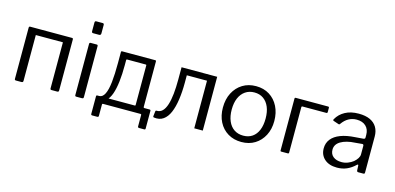

<svg xmlns="http://www.w3.org/2000/svg" viewBox="-76 -1218 3756 1827"><g transform="rotate(15 1801.5 -304.5)"><path d="M167 -517V-17Q167 -7 163 -3.5Q159 0 149 0H98Q89 0 86 -3Q83 -6 83 -14V-516Q83 -530 94 -530H155Q167 -530 167 -517ZM518 -517V-17Q518 -7 514.5 -3.5Q511 0 501 0H449Q440 0 437 -3Q434 -6 434 -14V-516Q434 -530 446 -530H507Q518 -530 518 -517ZM126 -467Q115 -467 115 -478V-520Q115 -530 125 -530H485Q495 -530 495 -520V-478Q495 -467 484 -467Z M762 -17Q762 -7 758.5 -3.5Q755 0 744 0H693Q684 0 681 -3Q678 -6 678 -14V-516Q678 -530 690 -530H751Q762 -530 762 -517ZM766 -644Q766 -625 748 -625H690Q681 -625 678 -629.5Q675 -634 675 -642V-726Q675 -742 689 -742H752Q766 -742 766 -727Z M883 133Q877 133 874 130Q871 127 871 122V-52Q871 -63 881 -63H1251Q1257 -63 1257 -70V-461Q1257 -467 1250 -467H1066Q1059 -467 1059 -461L991 -520Q991 -530 1001 -530H1324Q1332 -530 1334 -528Q1336 -526 1336 -519V-72Q1336 -63 1344 -63H1397Q1407 -63 1407 -52V122Q1407 127 1404.5 130Q1402 133 1395 133H1346Q1332 133 1332 121V7Q1332 0 1324 0H954Q946 0 946 7V121Q946 133 932 133ZM904 -23 900 -63Q933 -63 953.5 -104Q974 -145 982.5 -222.5Q991 -300 991 -410V-520H1059V-408Q1059 -320 1050.5 -247Q1042 -174 1024 -123Q1006 -72 976 -46Q946 -20 904 -23Z M1455 0Q1446 -2 1447 -10L1453 -61Q1454 -69 1462 -69Q1497 -67 1520.5 -90.5Q1544 -114 1558.5 -159.5Q1573 -205 1579.5 -268Q1586 -331 1586 -408V-530H1937V0H1853V-469H1654V-396Q1654 -306 1643 -229.5Q1632 -153 1609 -99Q1586 -45 1548 -18.5Q1510 8 1455 0Z M2318 10Q2243 10 2185.5 -24.5Q2128 -59 2096.5 -120.5Q2065 -182 2065 -262Q2065 -345 2097.5 -407.5Q2130 -470 2187 -505Q2244 -540 2319 -540Q2395 -540 2451.5 -504.5Q2508 -469 2539.5 -406.5Q2571 -344 2571 -263Q2571 -183 2539 -121.5Q2507 -60 2450.5 -25Q2394 10 2318 10ZM2320 -53Q2372 -53 2409 -78.5Q2446 -104 2465.5 -151.5Q2485 -199 2485 -265Q2485 -331 2465 -378.5Q2445 -426 2408 -452Q2371 -478 2319 -478Q2268 -478 2230 -452Q2192 -426 2171.5 -378.5Q2151 -331 2151 -265Q2151 -200 2171.5 -152Q2192 -104 2230 -78.5Q2268 -53 2320 -53Z M2710 0Q2701 0 2701 -10V-520Q2701 -530 2711 -530H3029Q3040 -530 3040 -520V-478Q3040 -467 3029 -467H2793Q2785 -467 2785 -459V-10Q2785 0 2774 0Z M3437 -64Q3400 -28 3356.5 -9Q3313 10 3260 10Q3182 10 3137 -30Q3092 -70 3092 -135Q3092 -188 3122.5 -226.5Q3153 -265 3211.5 -287.5Q3270 -310 3356 -315L3434 -321Q3441 -322 3445.5 -325Q3450 -328 3450 -336V-363Q3450 -417 3417 -448.5Q3384 -480 3326 -480Q3283 -480 3247 -460Q3211 -440 3183 -400Q3180 -395 3177 -393.5Q3174 -392 3168 -394L3115 -412Q3111 -414 3110 -417Q3109 -420 3113 -428Q3142 -480 3197 -510Q3252 -540 3330 -540Q3397 -540 3441.5 -519.5Q3486 -499 3509 -460.5Q3532 -422 3532 -369V-15Q3532 -6 3528.5 -3Q3525 0 3518 0H3467Q3461 0 3457.5 -4.5Q3454 -9 3454 -16L3452 -62Q3450 -76 3437 -64ZM3450 -254Q3450 -271 3436 -270L3370 -264Q3324 -262 3288 -252.5Q3252 -243 3227 -228Q3202 -213 3189 -192.5Q3176 -172 3176 -145Q3176 -101 3206.5 -76.5Q3237 -52 3289 -52Q3321 -52 3350.5 -63.5Q3380 -75 3403 -93Q3425 -112 3437.5 -132Q3450 -152 3450 -171V-254Z"/></g></svg>

Font: Libre Franklin
Style: Regular
Weight: 400
Designer: Pablo Impallari, Rodrigo Fuenzalida, Nhung Nguyen
Foundry: Impallari Type
Version: Version 3.000